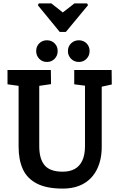

<svg xmlns="http://www.w3.org/2000/svg" viewBox="-20 -1101 703 1125"><path d="M207 -1081H281L348 -1028L416 -1081H490L496 -1071L366 -914H330L202 -1070ZM347 4Q253 4 196 -25.5Q139 -55 114 -109.5Q89 -164 89 -241V-598L24 -607V-691H278L279 -608L210 -598V-244Q210 -170 241.5 -132.5Q273 -95 348 -95Q388 -95 417 -110.5Q446 -126 462 -159.5Q478 -193 478 -245V-599L415 -607V-691H634L635 -606L576 -593V-241Q576 -166 549 -110.5Q522 -55 471 -25.5Q420 4 347 4ZM442 -738Q415 -738 396.5 -756.5Q378 -775 378 -802Q378 -829 396.5 -847Q415 -865 442 -865Q469 -865 487 -847Q505 -829 505 -802Q505 -775 487 -756.5Q469 -738 442 -738ZM255 -738Q228 -738 210 -756.5Q192 -775 192 -802Q192 -829 210 -847Q228 -865 255 -865Q282 -865 300 -847Q318 -829 318 -802Q318 -775 300 -756.5Q282 -738 255 -738Z"/></svg>

Font: Kreon Light SemiBold
Style: Regular
Weight: 600
Version: Version 2.002